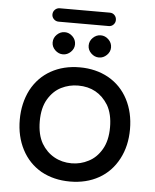

<svg xmlns="http://www.w3.org/2000/svg" viewBox="-54 -843 703 871"><g transform="rotate(5 297.0 -407.5)"><path d="M183 -736Q170 -736 161 -745Q152 -754 152 -766Q152 -779 161 -788Q170 -797 183 -797H411Q424 -797 432.5 -788Q441 -779 441 -766Q441 -754 432.5 -745Q424 -736 411 -736ZM215 -590Q195 -590 179.5 -605Q164 -620 164 -640Q164 -661 179.5 -676Q195 -691 215 -691Q235 -691 250.5 -676Q266 -661 266 -640Q266 -620 250.5 -605Q235 -590 215 -590ZM379 -590Q359 -590 343.5 -605Q328 -620 328 -640Q328 -661 343.5 -676Q359 -691 379 -691Q399 -691 414.5 -676Q430 -661 430 -640Q430 -620 414.5 -605Q399 -590 379 -590ZM297 -18Q223 -18 165 -50Q108 -83 77 -142.5Q46 -202 46 -278Q46 -353 77 -414Q109 -474 166 -506Q223 -538 297 -538Q370 -538 428 -506Q486 -473 517 -413.5Q548 -354 548 -278Q548 -202 517 -143Q485 -82 428 -50Q371 -18 297 -18ZM297 -101Q338 -101 374 -120Q410 -138 433.5 -178Q457 -218 457 -279Q457 -339 434 -379Q387 -455 297 -455Q256 -455 220 -437Q184 -419 160.5 -379.5Q137 -340 137 -279Q137 -218 160 -178Q182 -141 217.5 -121Q253 -101 297 -101Z"/></g></svg>

Font: Huninn
Style: Regular
Weight: 400
Designer: justfont
Foundry: justfont
Version: Version 1.003